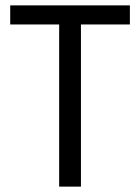

<svg xmlns="http://www.w3.org/2000/svg" viewBox="-20 -694 522 714"><path d="M463 -674V-603H281V0H200V-603H18V-674Z"/></svg>

Font: Hind
Style: Regular
Weight: 400
Designer: Manushi Parikh, Satya Rajpurohit
Foundry: Indian Type Foundry
Version: Version 2.000;PS 1.0;hotconv 1.0.79;makeotf.lib2.5.61930